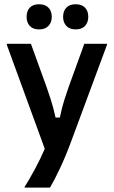

<svg xmlns="http://www.w3.org/2000/svg" viewBox="-20 -703 528 890"><path d="M94.2 166.7V163.3Q116.7 127.5 142.1 80.4Q167.5 33.3 187.5 -13.3L11.7 -495V-500H123.3L195.8 -300Q205.8 -270.8 216.2 -238.8Q226.7 -206.7 237.5 -158.3H257.5Q267.5 -206.7 277.9 -238.8Q288.3 -270.8 298.3 -300L370.8 -500H475.8V-495L313.3 -56.7Q285.8 18.3 258.8 75.8Q231.7 133.3 211.7 166.7ZM161.7 -566.7Q132.5 -566.7 117.9 -582.9Q103.3 -599.2 103.3 -625Q103.3 -651.7 117.9 -667.5Q132.5 -683.3 161.7 -683.3Q189.2 -683.3 204.6 -667.5Q220 -651.7 220 -625Q220 -599.2 204.6 -582.9Q189.2 -566.7 161.7 -566.7ZM330.8 -566.7Q302.5 -566.7 287.5 -582.9Q272.5 -599.2 272.5 -625Q272.5 -651.7 287.5 -667.5Q302.5 -683.3 330.8 -683.3Q359.2 -683.3 374.2 -667.5Q389.2 -651.7 389.2 -625Q389.2 -599.2 374.2 -582.9Q359.2 -566.7 330.8 -566.7Z"/></svg>

Font: Familjen Grotesk GF Medium
Style: Regular
Weight: 500
Designer: Anders Wikstroem, Jonas Baeckman, Matilda Gysing, Kristian Moeller
Foundry: Familjen STHLM AB
Version: Version 2.000; Beta; Release 4; Build 6